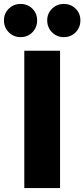

<svg xmlns="http://www.w3.org/2000/svg" viewBox="-78 -952 427 972"><path d="M226 -695V0H45V-695ZM110 -849Q110 -813 86 -788.5Q62 -764 26 -764Q-9 -764 -33.5 -788.5Q-58 -813 -58 -849Q-58 -884 -33.5 -908Q-9 -932 26 -932Q62 -932 86 -908Q110 -884 110 -849ZM329 -849Q329 -813 305 -788.5Q281 -764 245 -764Q210 -764 185.5 -788.5Q161 -813 161 -849Q161 -884 185.5 -908Q210 -932 245 -932Q281 -932 305 -908Q329 -884 329 -849Z"/></svg>

Font: Fira Sans Condensed ExtraBold
Style: Regular
Weight: 800
Width: 3
Designer: Carrois Corporate & Edenspiekermann AG
Foundry: Carrois Corporate GbR & Edenspiekermann AG
Version: Version 4.203